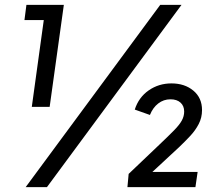

<svg xmlns="http://www.w3.org/2000/svg" viewBox="-20 -765 899 785"><path d="M110 -328 159 -683H80L88 -745H241L183 -328ZM85 0 635 -745H722L172 0ZM501 0 506 -54 631 -173Q670 -210 692 -232.5Q714 -255 723.5 -272.5Q733 -290 733 -309Q733 -332 718 -345.5Q703 -359 677 -359Q649 -359 627 -342Q605 -325 593 -295L531 -317Q547 -367 588 -395.5Q629 -424 681 -424Q735 -424 770.5 -394.5Q806 -365 806 -315Q806 -284 792.5 -258Q779 -232 758 -209.5Q737 -187 714 -165L603 -62H788L779 0Z"/></svg>

Font: Plus Jakarta Sans
Style: Italic
Weight: 400
Italic angle: -8°
Designer: Gumpita Rahayu
Foundry: Tokotype
Version: Version 2.006